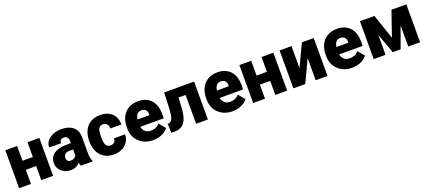

<svg xmlns="http://www.w3.org/2000/svg" viewBox="52 -1521 5589 2514"><g transform="rotate(-20 2847.0 -264.0)"><path d="M516.6 0H351.6V-195.8H207.5V0H43V-528.3H207.5V-322.3H351.6V-528.3H516.6Z M904.3 0Q895.5 -16.1 888.7 -47.4Q843.3 9.8 761.7 9.8Q687 9.8 634.8 -35.4Q582.5 -80.6 582.5 -148.9Q582.5 -234.9 646 -278.8Q709.5 -322.8 830.6 -322.8H881.3V-350.6Q881.3 -423.3 818.4 -423.3Q759.8 -423.3 759.8 -365.7H595.2Q595.2 -442.4 660.4 -490.2Q725.6 -538.1 826.7 -538.1Q927.7 -538.1 986.3 -488.8Q1044.9 -439.5 1046.4 -353.5V-119.6Q1047.4 -46.9 1068.8 -8.3V0ZM801.3 -107.4Q832 -107.4 852.3 -120.6Q872.6 -133.8 881.3 -150.4V-234.9H833.5Q747.6 -234.9 747.6 -157.7Q747.6 -135.3 762.7 -121.3Q777.8 -107.4 801.3 -107.4Z M1360.8 -117.2Q1395.5 -117.2 1414.6 -136Q1433.6 -154.8 1433.1 -188.5H1587.4Q1587.4 -101.6 1525.1 -45.9Q1462.9 9.8 1364.7 9.8Q1249.5 9.8 1183.1 -62.5Q1116.7 -134.8 1116.7 -262.7V-269.5Q1116.7 -349.6 1146.2 -410.9Q1175.8 -472.2 1231.4 -505.1Q1287.1 -538.1 1363.3 -538.1Q1466.3 -538.1 1526.9 -481Q1587.4 -423.8 1587.4 -326.2H1433.1Q1433.1 -367.2 1413.1 -389.2Q1393.1 -411.1 1359.4 -411.1Q1295.4 -411.1 1284.7 -329.6Q1281.2 -303.7 1281.2 -258.3Q1281.2 -178.7 1300.3 -147.9Q1319.3 -117.2 1360.8 -117.2Z M1912.6 9.8Q1791 9.8 1715.8 -62.7Q1640.6 -135.3 1640.6 -251.5V-265.1Q1640.6 -346.2 1670.7 -408.2Q1700.7 -470.2 1758.3 -504.2Q1815.9 -538.1 1895 -538.1Q2006.3 -538.1 2070.8 -469Q2135.3 -399.9 2135.3 -276.4V-212.4H1808.1Q1816.9 -168 1846.7 -142.6Q1876.5 -117.2 1923.8 -117.2Q2002 -117.2 2045.9 -171.9L2121.1 -83Q2090.3 -40.5 2033.9 -15.4Q1977.5 9.8 1912.6 9.8ZM1894 -411.1Q1821.8 -411.1 1808.1 -315.4H1974.1V-328.1Q1975.1 -367.7 1954.1 -389.4Q1933.1 -411.1 1894 -411.1Z M2673.3 -528.3V0H2508.8V-401.4H2410.2L2401.4 -239.7Q2392.1 -119.6 2347.2 -60.1Q2302.2 -0.5 2213.9 0H2162.1L2160.2 -126L2177.2 -127.9Q2210 -131.8 2225.8 -171.6Q2241.7 -211.4 2246.1 -292L2256.3 -528.3Z M3018.6 9.8Q2897 9.8 2821.8 -62.7Q2746.6 -135.3 2746.6 -251.5V-265.1Q2746.6 -346.2 2776.6 -408.2Q2806.6 -470.2 2864.3 -504.2Q2921.9 -538.1 3001 -538.1Q3112.3 -538.1 3176.8 -469Q3241.2 -399.9 3241.2 -276.4V-212.4H2914.1Q2922.9 -168 2952.6 -142.6Q2982.4 -117.2 3029.8 -117.2Q3107.9 -117.2 3151.9 -171.9L3227.1 -83Q3196.3 -40.5 3139.9 -15.4Q3083.5 9.8 3018.6 9.8ZM3000 -411.1Q2927.7 -411.1 2914.1 -315.4H3080.1V-328.1Q3081.1 -367.7 3060.1 -389.4Q3039.1 -411.1 3000 -411.1Z M3777.8 0H3612.8V-195.8H3468.8V0H3304.2V-528.3H3468.8V-322.3H3612.8V-528.3H3777.8Z M4175.3 -528.3H4340.3V0H4175.3V-307.6L4030.3 0H3864.7V-528.3H4030.3V-221.7Z M4684.1 9.8Q4562.5 9.8 4487.3 -62.7Q4412.1 -135.3 4412.1 -251.5V-265.1Q4412.1 -346.2 4442.1 -408.2Q4472.2 -470.2 4529.8 -504.2Q4587.4 -538.1 4666.5 -538.1Q4777.8 -538.1 4842.3 -469Q4906.7 -399.9 4906.7 -276.4V-212.4H4579.6Q4588.4 -168 4618.2 -142.6Q4647.9 -117.2 4695.3 -117.2Q4773.4 -117.2 4817.4 -171.9L4892.6 -83Q4861.8 -40.5 4805.4 -15.4Q4749 9.8 4684.1 9.8ZM4665.5 -411.1Q4593.3 -411.1 4579.6 -315.4H4745.6V-328.1Q4746.6 -367.7 4725.6 -389.4Q4704.6 -411.1 4665.5 -411.1Z M5303.7 -181.6 5423.3 -528.3H5630.4V0H5465.3V-293L5358.9 0H5249.5L5148.9 -277.3V0H4983.9V-528.3H5186Z"/></g></svg>

Font: Roboto Black
Style: Regular
Weight: 900
Designer: Google
Version: Version 2.134; 2016